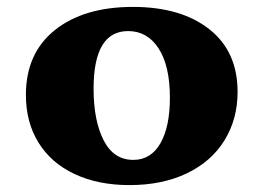

<svg xmlns="http://www.w3.org/2000/svg" viewBox="-20 -527 763 556"><path d="M55 -252Q55 -373 139 -440Q223 -507 365 -507Q504 -507 586 -442.5Q668 -378 668 -261Q668 -182 630 -120.5Q592 -59 521 -25Q450 9 355 9Q264 9 196 -23Q128 -55 91.5 -114Q55 -173 55 -252ZM472 -244Q472 -336 439.5 -386.5Q407 -437 351 -437Q251 -437 251 -270Q251 -178 280 -121Q309 -64 366 -64Q417 -64 444.5 -112Q472 -160 472 -244Z"/></svg>

Font: Vollkorn SC Black
Style: Regular
Weight: 900
Designer: Friedrich Althausen
Foundry: Friedrich Althausen
Version: Version 4.015